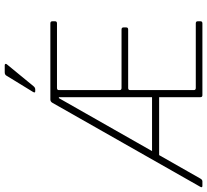

<svg xmlns="http://www.w3.org/2000/svg" viewBox="-53 -824 876 812"><g transform="rotate(-90 385.0 -418.0)"><path d="M485 -836H515Q519 -836 520.5 -833.5Q522 -831 519 -827L427 -715Q421 -707 413 -707H405Q397 -707 402 -716L470 -827Q474 -836 485 -836ZM24 0H5Q-4 0 1 -9L356 -634Q361 -643 370 -643H692Q701 -643 701 -635V-623Q701 -615 692 -615H419Q410 -615 410 -607V-350Q410 -342 419 -342H666Q675 -342 675 -334V-322Q675 -314 666 -314H419Q410 -314 410 -306V-36Q410 -28 419 -28H692Q701 -28 701 -20V-8Q701 0 692 0H388Q380 0 380 -9V-183H135L36 -9Q31 0 24 0ZM380 -213V-607H376L152 -213Z"/></g></svg>

Font: Rajdhani Light
Style: Regular
Weight: 300
Designer: Satya Rajpurohit, Jyotish Sonowal
Foundry: Indian Type Foundry
Version: Version 1.201;PS 1.0;hotconv 1.0.78;makeotf.lib2.5.61930; tt